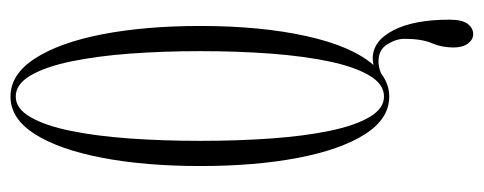

<svg xmlns="http://www.w3.org/2000/svg" viewBox="-298 -453 922 366"><g transform="rotate(-90 163.0 -270.0)"><path d="M162 11Q119.5 11 90 -35.5Q60.5 -82 45 -163.5Q29.5 -245 29.5 -349Q29.5 -453.5 45 -535.2Q60.5 -617 90 -664Q119.5 -711 162 -711Q204.5 -711 234.8 -664Q265 -617 280.8 -535.2Q296.5 -453.5 296.5 -349Q296.5 -234 277.2 -147Q258 -60 222 -19Q229.5 -20.5 234.5 -20.5Q268 -20.5 288.2 18.8Q308.5 58 308.5 125.5Q308.5 150 300.5 160.5Q292.5 171 281 171Q270.5 171 263 161Q255.5 151 255.5 133.5Q255.5 111 263.8 91.8Q272 72.5 272 40Q272 24 261.5 7.2Q251 -9.5 229 -9.5Q217.5 -9.5 206 -4.5Q185.5 11 162 11ZM162 1Q185.5 1 202 -26.8Q218.5 -54.5 228.8 -103Q239 -151.5 243.8 -214.8Q248.5 -278 248.5 -349Q248.5 -420 243.8 -483.5Q239 -547 228.8 -596Q218.5 -645 202 -673Q185.5 -701 162 -701Q139 -701 122.8 -673Q106.5 -645 96.5 -596Q86.5 -547 82 -483.5Q77.5 -420 77.5 -349Q77.5 -278 82 -214.8Q86.5 -151.5 96.5 -103Q106.5 -54.5 122.8 -26.8Q139 1 162 1Z"/></g></svg>

Font: Imbue 100pt ExtraLight
Style: Regular
Weight: 200
Designer: Tyler Finck
Foundry: Etcetera Type Company
Version: Version 1.102; ttfautohint (v1.8.3)